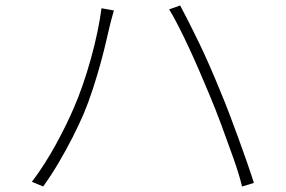

<svg xmlns="http://www.w3.org/2000/svg" viewBox="-20 -700 1040 698"><path d="M248 -307Q264 -343 280 -389Q296 -435 310 -485Q324 -535 334 -583Q344 -631 349 -670L394 -662Q392 -653 389.5 -645.5Q387 -638 385 -629.5Q383 -621 380 -610Q375 -590 366.5 -552.5Q358 -515 345.5 -469.5Q333 -424 317.5 -376.5Q302 -329 285 -288Q266 -244 243 -199Q220 -154 193.5 -109Q167 -64 137 -22L96 -39Q144 -103 183.5 -175.5Q223 -248 248 -307ZM740 -359Q724 -397 706 -439Q688 -481 668.5 -523Q649 -565 630.5 -601.5Q612 -638 595 -666L635 -680Q649 -654 667 -618.5Q685 -583 704.5 -542.5Q724 -502 743 -458.5Q762 -415 779 -373Q796 -333 813.5 -287Q831 -241 847.5 -195.5Q864 -150 878.5 -108.5Q893 -67 903 -35L860 -22Q849 -67 828.5 -125Q808 -183 785 -245Q762 -307 740 -359Z"/></svg>

Font: Noto Sans JP Thin ExtraLight
Style: Regular
Weight: 250
Version: Version 2.004-H2;hotconv 1.0.118;makeotfexe 2.5.65603